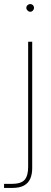

<svg xmlns="http://www.w3.org/2000/svg" viewBox="-47 -708 253 948"><path d="M-27 220V200H9Q57 200 74.5 180Q92 160 92 116V-502H112V123Q112 152 102.5 174Q93 196 71.5 208Q50 220 12 220ZM102 -650Q95 -650 89 -656Q83 -662 83 -669Q83 -677 89 -682.5Q95 -688 102 -688Q110 -688 115.5 -682.5Q121 -677 121 -669Q121 -662 115.5 -656Q110 -650 102 -650Z"/></svg>

Font: DM Sans 16pt Thin
Style: Regular
Weight: 250
Version: Version 4.004;gftools[0.9.30]